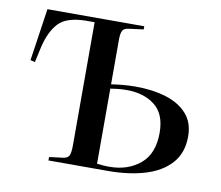

<svg xmlns="http://www.w3.org/2000/svg" viewBox="-63 -587 762 662"><g transform="rotate(10 318.0 -256.5)"><path d="M146 0V-12L194 -18Q210 -20 215 -30Q220 -40 220 -66V-497H189Q122 -496 94 -466Q66 -436 53 -380L41 -326L25 -330L52 -513H391V-502L338 -495Q323 -493 318 -483.5Q313 -474 313 -451V-296Q332 -299 354 -301Q376 -303 398 -303Q458 -303 505 -288.5Q552 -274 579 -243.5Q606 -213 606 -165Q606 -108 574 -71.5Q542 -35 485 -17.5Q428 0 353 0ZM356 -15Q421 -15 464 -51Q507 -87 507 -160Q507 -226 468.5 -256Q430 -286 370 -286Q354 -286 339.5 -284.5Q325 -283 313 -281V-18Q321 -17 332 -16Q343 -15 356 -15Z"/></g></svg>

Font: Literata 72pt
Style: Regular
Weight: 400
Designer: Latin by Veronika Burian and Jose Scaglione. Greek by Irene Vlachou. Cyrillic by Vera Evstafieva.
Foundry: TypeTogether
Version: Version 3.002